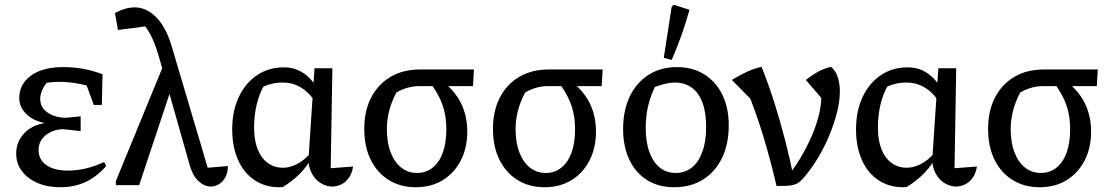

<svg xmlns="http://www.w3.org/2000/svg" viewBox="-20 -778 4674 807"><path d="M233 9Q179 9 137.5 -9Q96 -27 72 -59Q48 -91 48 -133Q48 -181 80.5 -216.5Q113 -252 169 -261Q122 -269 91.5 -298Q61 -327 61 -366Q61 -424 110 -460Q159 -496 246 -496Q286 -496 325.5 -489.5Q365 -483 411 -466L397 -402Q353 -418 311 -426Q269 -434 228 -434Q183 -434 136 -422L196 -449Q173 -430 161 -407Q149 -384 149 -363Q149 -336 164.5 -318.5Q180 -301 205 -292Q230 -283 258 -283L319 -289V-227L246 -235Q219 -235 195 -224Q171 -213 156.5 -193.5Q142 -174 142 -148Q142 -107 175 -84Q208 -61 265 -61Q302 -61 339 -69.5Q376 -78 418 -97L426 -80Q387 -35 339.5 -13Q292 9 233 9ZM374 -337 327 -466H411L408 -337Z M709 -433 565 0H467V-17L674 -521ZM853 -73 938 -80Q938 -53 927.5 -33.5Q917 -14 900.5 -4Q884 6 866 6Q839 6 814.5 -16.5Q790 -39 777 -85L649 -536Q623 -627 590 -667L476 -652L463 -723Q485 -735 505.5 -741Q526 -747 546 -747Q596 -747 637.5 -704.5Q679 -662 703 -579Z M1169 8Q1166 8 1162 8.5Q1158 9 1154 9Q1094 9 1049 -21.5Q1004 -52 980 -107Q956 -162 956 -234Q956 -312 984 -371Q1012 -430 1061 -462.5Q1110 -495 1172 -495Q1208 -495 1235.5 -482Q1263 -469 1283.5 -447Q1304 -425 1318 -400L1299 -358Q1287 -376 1269 -392.5Q1251 -409 1225.5 -420Q1200 -431 1167 -431Q1139 -431 1113 -423.5Q1087 -416 1056 -398L1092 -422Q1070 -386 1059 -339.5Q1048 -293 1048 -242Q1048 -188 1063 -150.5Q1078 -113 1105.5 -93Q1133 -73 1170 -73Q1197 -73 1226.5 -87.5Q1256 -102 1285 -134V-105Q1259 -64 1229.5 -37.5Q1200 -11 1169 8ZM1377 6Q1354 6 1332 -6Q1310 -18 1295 -41.5Q1280 -65 1276 -100L1302 -491H1377L1370 -71L1464 -78Q1460 -50 1446.5 -31Q1433 -12 1414.5 -3Q1396 6 1377 6Z M1741 -416Q1716 -416 1690.5 -408.5Q1665 -401 1646 -389Q1625 -349 1615.5 -311Q1606 -273 1606 -236Q1606 -179 1622 -137.5Q1638 -96 1666.5 -73.5Q1695 -51 1733 -51Q1770 -51 1798 -73Q1826 -95 1841 -136Q1856 -177 1856 -235Q1856 -272 1849 -304.5Q1842 -337 1826.5 -368.5Q1811 -400 1785 -435L1839 -437Q1944 -357 1944 -225Q1944 -156 1916.5 -103Q1889 -50 1840.5 -20.5Q1792 9 1728 9Q1663 9 1614 -21.5Q1565 -52 1538 -107Q1511 -162 1511 -236Q1511 -312 1540 -368Q1569 -424 1621.5 -455Q1674 -486 1746 -486H1972L1968 -416Z M2282 -416Q2257 -416 2231.5 -408.5Q2206 -401 2187 -389Q2166 -349 2156.5 -311Q2147 -273 2147 -236Q2147 -179 2163 -137.5Q2179 -96 2207.5 -73.5Q2236 -51 2274 -51Q2311 -51 2339 -73Q2367 -95 2382 -136Q2397 -177 2397 -235Q2397 -272 2390 -304.5Q2383 -337 2367.5 -368.5Q2352 -400 2326 -435L2380 -437Q2485 -357 2485 -225Q2485 -156 2457.5 -103Q2430 -50 2381.5 -20.5Q2333 9 2269 9Q2204 9 2155 -21.5Q2106 -52 2079 -107Q2052 -162 2052 -236Q2052 -312 2081 -368Q2110 -424 2162.5 -455Q2215 -486 2287 -486H2513L2509 -416Z M2813 9Q2748 9 2700 -21Q2652 -51 2625.5 -106Q2599 -161 2599 -236Q2599 -314 2627 -372.5Q2655 -431 2706 -463.5Q2757 -496 2825 -496Q2891 -496 2940 -465.5Q2989 -435 3016 -380Q3043 -325 3043 -251Q3043 -172 3014.5 -113.5Q2986 -55 2934.5 -23Q2883 9 2813 9ZM2820 -51Q2859 -51 2887.5 -73.5Q2916 -96 2932 -139.5Q2948 -183 2948 -245Q2948 -305 2932.5 -346.5Q2917 -388 2887.5 -409.5Q2858 -431 2817 -431Q2791 -431 2759.5 -421.5Q2728 -412 2688 -393L2741 -430Q2718 -386 2706 -340Q2694 -294 2694 -241Q2694 -180 2710 -137.5Q2726 -95 2754 -73Q2782 -51 2820 -51ZM2803 -526 2770 -535 2803 -749 2811 -758 2878 -737Q2863 -683 2844.5 -630.5Q2826 -578 2803 -526Z M3244 4Q3219 -104 3186.5 -211Q3154 -318 3108 -427L3144 -353L3056 -442Q3092 -464 3122 -477.5Q3152 -491 3181 -497Q3211 -422 3235.5 -344Q3260 -266 3280 -188.5Q3300 -111 3315 -36L3284 -29Q3317 -68 3343.5 -112.5Q3370 -157 3390 -202.5Q3410 -248 3421 -291.5Q3432 -335 3432 -372Q3432 -380 3431.5 -387.5Q3431 -395 3429 -403L3441 -356L3367 -442Q3391 -461 3416.5 -475.5Q3442 -490 3473 -497Q3492 -481 3501 -454Q3510 -427 3510 -394Q3510 -353 3498 -305.5Q3486 -258 3465.5 -208.5Q3445 -159 3417.5 -113.5Q3390 -68 3359 -32Q3348 -19 3338.5 -12Q3329 -5 3317 -1.5Q3305 2 3287.5 3Q3270 4 3244 4Z M3791 8Q3788 8 3784 8.5Q3780 9 3776 9Q3716 9 3671 -21.5Q3626 -52 3602 -107Q3578 -162 3578 -234Q3578 -312 3606 -371Q3634 -430 3683 -462.5Q3732 -495 3794 -495Q3830 -495 3857.5 -482Q3885 -469 3905.5 -447Q3926 -425 3940 -400L3921 -358Q3909 -376 3891 -392.5Q3873 -409 3847.5 -420Q3822 -431 3789 -431Q3761 -431 3735 -423.5Q3709 -416 3678 -398L3714 -422Q3692 -386 3681 -339.5Q3670 -293 3670 -242Q3670 -188 3685 -150.5Q3700 -113 3727.5 -93Q3755 -73 3792 -73Q3819 -73 3848.5 -87.5Q3878 -102 3907 -134V-105Q3881 -64 3851.5 -37.5Q3822 -11 3791 8ZM3999 6Q3976 6 3954 -6Q3932 -18 3917 -41.5Q3902 -65 3898 -100L3924 -491H3999L3992 -71L4086 -78Q4082 -50 4068.5 -31Q4055 -12 4036.5 -3Q4018 6 3999 6Z M4363 -416Q4338 -416 4312.5 -408.5Q4287 -401 4268 -389Q4247 -349 4237.5 -311Q4228 -273 4228 -236Q4228 -179 4244 -137.5Q4260 -96 4288.5 -73.5Q4317 -51 4355 -51Q4392 -51 4420 -73Q4448 -95 4463 -136Q4478 -177 4478 -235Q4478 -272 4471 -304.5Q4464 -337 4448.5 -368.5Q4433 -400 4407 -435L4461 -437Q4566 -357 4566 -225Q4566 -156 4538.5 -103Q4511 -50 4462.5 -20.5Q4414 9 4350 9Q4285 9 4236 -21.5Q4187 -52 4160 -107Q4133 -162 4133 -236Q4133 -312 4162 -368Q4191 -424 4243.5 -455Q4296 -486 4368 -486H4594L4590 -416Z"/></svg>

Font: Piazzolla 24pt Medium
Style: Regular
Weight: 500
Designer: Juan Pablo del Peral
Foundry: Huerta Tipografica
Version: Version 2.005